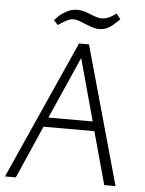

<svg xmlns="http://www.w3.org/2000/svg" viewBox="-60 -802 639 846"><g transform="rotate(5 260.0 -379.5)"><path d="M-6 0 268 -612H312L483 0H433L369 -233H144L42 0ZM162 -275H358L283 -549ZM167 -685 149 -705Q157 -714 165.5 -722Q174 -730 183.5 -736.5Q193 -743 202.5 -748Q212 -753 223 -756Q234 -759 247 -759Q268 -759 287.5 -752Q307 -745 324.5 -738Q342 -731 356 -731Q376 -731 392.5 -739.5Q409 -748 421 -758L440 -734Q430 -725 420.5 -716Q411 -707 401 -699.5Q391 -692 378.5 -687.5Q366 -683 350 -683Q332 -683 310 -691.5Q288 -700 268 -708Q248 -716 235 -716Q222 -716 207.5 -709Q193 -702 182 -694.5Q171 -687 167 -685Z"/></g></svg>

Font: Ancizar Sans Thin
Style: Italic
Weight: 100
Italic angle: -4°
Designer: Cesar Puertas, Viviana Monsalve, Julian Moncada, Julian Prieto, Jose Castro, Mariel Hernandez, Felipe Aragon, Sara Alarc
Version: Version 8.100